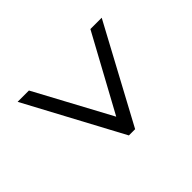

<svg xmlns="http://www.w3.org/2000/svg" viewBox="-122 -760 804 804"><g transform="rotate(45 279.5 -358.0)"><path d="M65 -109V-176L401 -357L65 -540V-607L494 -376V-339Z"/></g></svg>

Font: Noto Serif Gujarati Medium
Style: Regular
Weight: 500
Version: Version 2.102